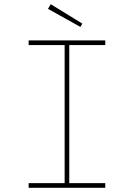

<svg xmlns="http://www.w3.org/2000/svg" viewBox="-20 -892 637 912"><path d="M116 0V-22H287V-678H116V-700H480V-678H309V-22H480V0ZM362 -764 208 -850 221 -872 371 -780Z"/></svg>

Font: Lexend Giga Thin
Style: Regular
Weight: 250
Version: Version 1.007